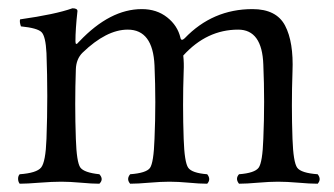

<svg xmlns="http://www.w3.org/2000/svg" viewBox="-20 -441 811 466"><path d="M180.2 -313Q165 -297.9 164.1 -272.9Q161.1 -188 164.1 -104Q166 -46.9 175 -34.4Q184.1 -22 221.2 -18.1Q232.4 -5.9 221.2 4.9Q203.1 4.9 176 2.4Q148.9 0 128.9 0Q106.9 0 75.9 2.4Q44.9 4.9 27.8 4.9Q23.9 0 23.9 -7.1Q23.9 -14.2 27.8 -18.1Q68.8 -21 79.8 -34.4Q90.8 -47.9 92.8 -104Q96.7 -208 92.8 -312Q90.8 -353 80.8 -363Q70.8 -373 30.8 -377Q26.9 -388.2 28.8 -394Q114.7 -406.2 155.8 -420.9Q168 -420.9 168 -414.1Q163.1 -370.1 163.1 -340.8Q163.1 -328.6 171.4 -339.4L172.9 -340.8Q247.1 -418.9 324.2 -418.9Q360.4 -418.9 385.7 -398.9Q411.1 -378.9 418 -349.1Q419.9 -340.3 428.2 -348.1Q496.1 -418.9 592.8 -418.9Q650.9 -418.9 671.9 -378.9Q692.9 -338.9 689.9 -267.1Q687 -185.1 689.9 -104Q691.9 -46.9 701.4 -33.9Q710.9 -21 751 -18.1Q760.7 -5.9 751 4.9Q731.9 4.9 703.9 2.4Q675.8 0 654.8 0Q634.8 0 606.4 2.4Q578.1 4.9 560.1 4.9Q550.3 -7.3 560.1 -18.1Q598.1 -21 607.7 -33.9Q617.2 -46.9 619.1 -104Q623 -193.8 619.1 -284.2Q616.2 -369.1 558.1 -369.1Q481.9 -369.1 424.8 -306.2Q426.8 -287.1 425.8 -268.1Q422.9 -186 425.8 -104Q427.7 -46.9 436.8 -33.9Q445.8 -21 482.9 -18.1Q492.7 -5.9 482.9 4.9Q463.9 4.9 438 2.4Q412.1 0 391.1 0Q371.1 0 342.5 2.4Q314 4.9 295.9 4.9Q286.1 -6.3 295.9 -18.1Q335 -21 344 -33.4Q353 -45.9 355 -104Q358.9 -192.9 355 -282.2Q351.1 -369.1 290 -369.1Q238.3 -369.1 180.2 -313Z"/></svg>

Font: Linux Libertine Display
Style: Regular
Weight: 400
Designer: Philipp H. Poll
Foundry: Philipp H. Poll
Version: Version 5.0.9